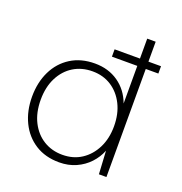

<svg xmlns="http://www.w3.org/2000/svg" viewBox="-131 -834 909 960"><g transform="rotate(20 323.0 -354.0)"><path d="M355 -575V-614H602V-575ZM287 12Q213 12 159.5 -22Q106 -56 77 -115.5Q48 -175 48 -251Q48 -327 77 -386.5Q106 -446 160 -480Q214 -514 288 -514Q360 -514 413 -477Q466 -440 490 -375V-720H535V0H495L488 -123Q473 -85 444.5 -54.5Q416 -24 376 -6Q336 12 287 12ZM289 -29Q347 -29 390.5 -57.5Q434 -86 459 -136Q484 -186 484 -251Q484 -317 459 -367Q434 -417 390.5 -445Q347 -473 290 -473Q233 -473 189 -446Q145 -419 119.5 -369Q94 -319 94 -251Q94 -183 119.5 -133Q145 -83 189 -56Q233 -29 289 -29Z"/></g></svg>

Font: DM Sans 16pt ExtraLight
Style: Regular
Weight: 250
Version: Version 4.004;gftools[0.9.30]